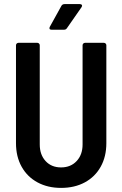

<svg xmlns="http://www.w3.org/2000/svg" viewBox="-20 -909 597 937"><path d="M58 -210V-688Q58 -693 61.5 -696.5Q65 -700 70 -700H162Q167 -700 170.5 -696.5Q174 -693 174 -688V-204Q174 -154 202.5 -123Q231 -92 278 -92Q325 -92 354 -123Q383 -154 383 -204V-688Q383 -693 386.5 -696.5Q390 -700 395 -700H487Q492 -700 495.5 -696.5Q499 -693 499 -688V-210Q499 -145 471.5 -95.5Q444 -46 394 -19Q344 8 278 8Q213 8 163 -19Q113 -46 85.5 -95.5Q58 -145 58 -210ZM223 -778 280 -881Q285 -889 295 -889H370Q377 -889 379.5 -884.5Q382 -880 378 -874L307 -772Q302 -764 293 -764H231Q224 -764 222 -768Q220 -772 223 -778Z"/></svg>

Font: Barlow Semi Condensed SemiBold
Style: Regular
Weight: 600
Width: 4
Designer: Jeremy Tribby
Foundry: Tribby Type
Version: Version 1.408